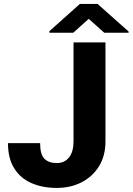

<svg xmlns="http://www.w3.org/2000/svg" viewBox="-20 -921 657 951"><path d="M344.2 -220.7V-710.9H502.4V-220.7Q502.4 -149.4 470.5 -97.7Q438.5 -45.9 384 -18.1Q329.6 9.8 261.2 9.8Q190.9 9.8 136.2 -13.9Q81.5 -37.6 50.5 -86.9Q19.5 -136.2 19.5 -211.9H178.7Q178.7 -155.8 200.2 -134.5Q221.7 -113.3 261.2 -113.3Q299.8 -113.3 322 -141.4Q344.2 -169.4 344.2 -220.7ZM463.4 -901.4 617.2 -764.6V-758.8H496.6L419.4 -827.6L342.8 -758.8H224.6V-766.6L375.5 -901.4Z"/></svg>

Font: Vazirmatn RD ExtraBold
Style: Regular
Weight: 800
Designer: Saber Rastikerdar
Foundry: Saber Rastikerdar
Version: Version 32.102